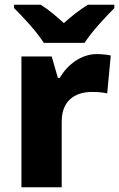

<svg xmlns="http://www.w3.org/2000/svg" viewBox="-20 -786 500 806"><path d="M164 -606H335C364 -652 425 -717 460 -752V-766H349C314 -745 283 -720 248 -689C214 -720 186 -744 151 -766H39V-752C76 -716 135 -652 164 -606ZM386 -559C321 -559 262 -514 231 -459H223L197 -549H70V0H239V-275C239 -377 311 -400 366 -400C398 -400 416 -397 430 -394L445 -553C433 -556 407 -559 386 -559Z"/></svg>

Font: Noto Sans Lao ExtraBold
Style: Regular
Weight: 800
Designer: Monotype Design Team
Foundry: Monotype Imaging Inc.
Version: Version 2.003